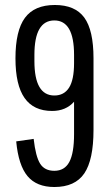

<svg xmlns="http://www.w3.org/2000/svg" viewBox="-20 -735 444 770"><path d="M198 15Q127 15 90.5 -28.5Q54 -72 45 -168L115 -178Q123 -107 141 -78.5Q159 -50 198 -50Q239 -50 258 -85.5Q277 -121 277 -197V-327Q244 -290 189 -290Q115 -290 78.5 -342Q42 -394 42 -501Q42 -612 80 -663.5Q118 -715 200 -715Q281 -715 318 -664.5Q355 -614 355 -501V-214Q355 -94 318 -39.5Q281 15 198 15ZM198 -352Q237 -352 257 -383.5Q277 -415 277 -482V-515Q277 -653 198 -653Q118 -653 118 -515V-490Q118 -352 198 -352Z"/></svg>

Font: Pathway Gothic One
Style: Regular
Weight: 400
Version: Version 1.003; ttfautohint (v1.8.4.7-5d5b);gftools[0.9.26]